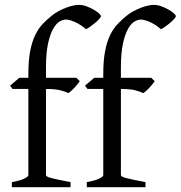

<svg xmlns="http://www.w3.org/2000/svg" viewBox="-20 -777 750 797"><path d="M398.9 -710Q398.9 -706.1 391.8 -698.2Q384.8 -690.4 375 -682.1Q365.2 -673.8 354.7 -666.5Q344.2 -659.2 336.9 -655.8Q325.2 -666 313.2 -673.6Q301.3 -681.2 290.3 -686Q279.3 -690.9 269.8 -693.4Q260.3 -695.8 253.9 -695.8Q241.2 -695.8 226.8 -687.3Q212.4 -678.7 200 -656.2Q187.5 -633.8 179.2 -595.2Q170.9 -556.6 170.9 -496.1V-454.1H296.9L311 -439.9Q306.6 -433.1 300 -425.3Q293.5 -417.5 286.9 -410.6Q280.3 -403.8 273.9 -398.2Q267.6 -392.6 263.2 -390.6Q252 -396.5 231 -402.1Q210 -407.7 170.9 -407.7V-49.8Q170.9 -46.9 176 -43.9Q181.2 -41 193.4 -37.8Q205.6 -34.7 224.9 -30.5Q244.1 -26.4 272.9 -21V0H29.3V-21Q63 -26.9 80.3 -35.4Q97.7 -43.9 97.7 -49.8V-407.7H32.2L22 -421.4L60.1 -454.1H97.7V-469.2Q97.7 -526.9 105.5 -566.2Q113.3 -605.5 126.7 -632.6Q140.1 -659.7 157.7 -678Q175.3 -696.3 194.8 -711.9Q208 -722.7 223.6 -731Q239.3 -739.3 254.6 -745.1Q270 -751 283.9 -753.9Q297.9 -756.8 307.1 -756.8Q322.3 -756.8 338.4 -751Q354.5 -745.1 367.9 -737.5Q381.3 -730 390.1 -722.2Q398.9 -714.4 398.9 -710ZM710 -710Q710 -706.1 702.9 -698.2Q695.8 -690.4 686 -682.1Q676.3 -673.8 665.8 -666.5Q655.3 -659.2 647.9 -655.8Q636.2 -666 624.3 -673.6Q612.3 -681.2 601.3 -686Q590.3 -690.9 580.8 -693.4Q571.3 -695.8 564.9 -695.8Q552.2 -695.8 537.8 -687.3Q523.4 -678.7 511 -656.2Q498.5 -633.8 490.2 -595.2Q481.9 -556.6 481.9 -496.1V-454.1H607.9L622.1 -439.9Q617.7 -433.1 611.1 -425.3Q604.5 -417.5 597.9 -410.6Q591.3 -403.8 585 -398.2Q578.6 -392.6 574.2 -390.6Q563 -396.5 542 -402.1Q521 -407.7 481.9 -407.7V-49.8Q481.9 -46.9 487.1 -43.9Q492.2 -41 504.4 -37.8Q516.6 -34.7 535.9 -30.5Q555.2 -26.4 584 -21V0H340.3V-21Q374 -26.9 391.4 -35.4Q408.7 -43.9 408.7 -49.8V-407.7H343.3L333 -421.4L371.1 -454.1H408.7V-469.2Q408.7 -526.9 416.5 -566.2Q424.3 -605.5 437.7 -632.6Q451.2 -659.7 468.8 -678Q486.3 -696.3 505.9 -711.9Q519 -722.7 534.7 -731Q550.3 -739.3 565.7 -745.1Q581.1 -751 595 -753.9Q608.9 -756.8 618.2 -756.8Q633.3 -756.8 649.4 -751Q665.5 -745.1 679 -737.5Q692.4 -730 701.2 -722.2Q710 -714.4 710 -710Z"/></svg>

Font: Noto Serif Devanagari
Style: Regular
Weight: 400
Designer: Monotype Design Team
Foundry: Monotype Imaging Inc.
Version: Version 1.01